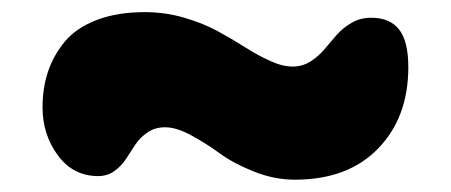

<svg xmlns="http://www.w3.org/2000/svg" viewBox="-20 -410 740 315"><path d="M463.9 -115.2Q429.7 -115.2 396.2 -128.7Q362.8 -142.1 340.8 -158.2Q318.8 -174.3 294.2 -187.7Q269.5 -201.2 251 -201.2Q234.4 -201.2 222.2 -192.9Q210 -184.6 202.1 -172.9Q194.3 -161.1 186.8 -149.4Q179.2 -137.7 167.7 -129.4Q156.2 -121.1 141.1 -121.1Q100.1 -121.1 75 -155Q49.8 -189 49.8 -233.9Q49.8 -265.1 58.6 -292Q67.4 -318.8 86.2 -341.6Q105 -364.3 138.7 -377.2Q172.4 -390.1 217.8 -390.1Q251 -390.1 282.5 -380.9Q314 -371.6 337.6 -358.6Q361.3 -345.7 382.1 -332.5Q402.8 -319.3 423.1 -310.1Q443.4 -300.8 460 -300.8Q476.1 -300.8 489.3 -309.1Q502.4 -317.4 512.2 -329.1Q522 -340.8 532.2 -352.5Q542.5 -364.3 556.9 -372.6Q571.3 -380.9 588.9 -380.9Q619.6 -380.9 634.8 -361.6Q649.9 -342.3 649.9 -299.8Q649.9 -217.3 600.3 -166.3Q550.8 -115.2 463.9 -115.2Z"/></svg>

Font: Shantell Sans Irregular
Style: Regular
Weight: 800
Designer: Stephen Nixon, Anya Danilova, Shantell Martin
Foundry: Arrow Type
Version: Version 1.006;[9816181b4]